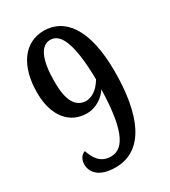

<svg xmlns="http://www.w3.org/2000/svg" viewBox="-181 -814 808 914"><g transform="rotate(-30 223.0 -356.5)"><path d="M181 11C340 11 405 -154 405 -388C405 -627 320 -724 209 -724C97 -724 34 -625 34 -484C34 -352 100 -280 191 -280C246 -280 287 -314 307 -345C302 -143 266 -45 188 -45C131 -45 107 -85 92 -130C69 -122 58 -101 58 -75C58 -32 91 11 181 11ZM217 -333C158 -336 132 -387 132 -488C132 -606 160 -671 214 -671C272 -671 306 -593 309 -399C292 -372 266 -336 217 -333Z"/></g></svg>

Font: Noto Serif Georgian ExtraCondensed Medium
Style: Regular
Weight: 500
Width: 2
Designer: Monotype Design Team, Akaki Razmadze
Foundry: Google LLC
Version: Version 2.003